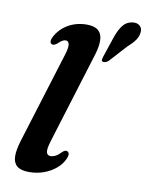

<svg xmlns="http://www.w3.org/2000/svg" viewBox="-87 -829 693 904"><g transform="rotate(10 259.5 -377.5)"><path d="M326 -588 191.5 -152.5Q178 -109.5 182 -94.5Q186 -79.5 201 -79.5Q213 -79.5 226 -86.2Q239 -93 251.5 -107Q259.5 -114.5 265 -116.2Q270.5 -118 276 -115.5Q283 -112.5 284.2 -103.2Q285.5 -94 278.5 -79.5Q267 -53.5 242.5 -32.8Q218 -12 185 0Q152 12 114 12Q75.5 12 57 -3.5Q38.5 -19 37.8 -49Q37 -79 50.5 -123.5L186 -561Q198 -599 194.2 -613.8Q190.5 -628.5 178.5 -628.5Q171 -628.5 162.8 -624.2Q154.5 -620 143 -608.5Q133.5 -600.5 127.2 -598.8Q121 -597 115.5 -599.5Q108.5 -603 108.2 -612.5Q108 -622 115.5 -636Q129 -661 151 -679.8Q173 -698.5 201.5 -708.8Q230 -719 263 -719Q300 -719 318 -703.5Q336 -688 337.2 -658.5Q338.5 -629 326 -588ZM398.5 -684.5Q410.5 -718.5 426.8 -740Q443 -761.5 470 -766Q494 -770 507.2 -758.2Q520.5 -746.5 518.5 -728.5Q517.5 -708.5 505 -690.2Q492.5 -672 469 -651.5L392.5 -567.5Q386 -562.5 378.8 -560.2Q371.5 -558 366 -560Q360.5 -563 361.2 -569.2Q362 -575.5 364.5 -583Z"/></g></svg>

Font: Fraunces SemiBold
Style: Italic
Weight: 600
Italic angle: -16°
Version: Version 1.000;[b76b70a41]